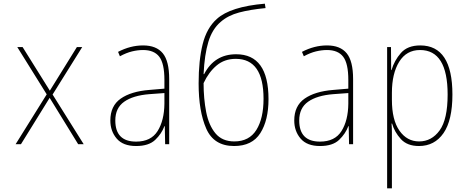

<svg xmlns="http://www.w3.org/2000/svg" viewBox="-20 -784 2540 1044"><path d="M94 0 250 -252 405 0H435L266 -270L427 -528H398L251 -291L103 -528H74L234 -271L65 0Z M607 -129Q607 -197 655.5 -231Q704 -265 792 -272L874 -278V-220Q873 -129 837 -71.5Q801 -14 720 -14Q607 -14 607 -129ZM874 -98H876L878 0H900V-354Q900 -452 865 -494.5Q830 -537 758 -537Q689 -537 622 -502L632 -478Q667 -497 698 -504.5Q729 -512 758 -512Q818 -512 846 -475.5Q874 -439 874 -349V-302L792 -295Q692 -287 636 -247.5Q580 -208 580 -129Q580 -71 614.5 -30.5Q649 10 720 10Q789 10 824 -23.5Q859 -57 874 -98Z M1440 -245Q1440 -489 1264 -489Q1146 -489 1090 -381H1087Q1092 -487 1113 -556.5Q1134 -626 1180 -665Q1220 -700 1280 -716Q1340 -732 1424 -740L1420 -764Q1233 -748 1159 -681Q1104 -632 1082 -544Q1060 -456 1060 -330Q1060 -179 1101.5 -84.5Q1143 10 1253 10Q1351 10 1395.5 -60Q1440 -130 1440 -245ZM1087 -332Q1115 -392 1158 -428Q1201 -464 1262 -464Q1413 -464 1413 -247Q1413 -140 1374 -77.5Q1335 -15 1254 -15Q1188 -15 1151.5 -59Q1115 -103 1101 -175.5Q1087 -248 1087 -332Z M1607 -129Q1607 -197 1655.5 -231Q1704 -265 1792 -272L1874 -278V-220Q1873 -129 1837 -71.5Q1801 -14 1720 -14Q1607 -14 1607 -129ZM1874 -98H1876L1878 0H1900V-354Q1900 -452 1865 -494.5Q1830 -537 1758 -537Q1689 -537 1622 -502L1632 -478Q1667 -497 1698 -504.5Q1729 -512 1758 -512Q1818 -512 1846 -475.5Q1874 -439 1874 -349V-302L1792 -295Q1692 -287 1636 -247.5Q1580 -208 1580 -129Q1580 -71 1614.5 -30.5Q1649 10 1720 10Q1789 10 1824 -23.5Q1859 -57 1874 -98Z M2111 -241V-279Q2111 -384 2150.5 -448Q2190 -512 2264 -512Q2414 -512 2414 -270Q2414 -135 2370.5 -75Q2327 -15 2259 -15Q2193 -15 2152 -73.5Q2111 -132 2111 -241ZM2111 240V-11Q2111 -39 2111 -64.5Q2111 -90 2109 -112H2112Q2125 -66 2159.5 -28Q2194 10 2258 10Q2343 10 2391.5 -60Q2440 -130 2440 -270Q2440 -537 2265 -537Q2196 -537 2160 -496Q2124 -455 2109 -403H2107L2106 -528H2085V240Z"/></svg>

Font: Noto Sans Mono UI Condensed Thin
Style: Regular
Weight: 250
Width: 3
Designer: Monotype Design team
Foundry: Monotype Imaging Inc.
Version: 1.000